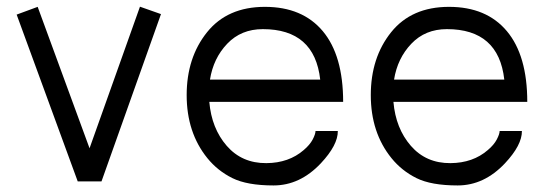

<svg xmlns="http://www.w3.org/2000/svg" viewBox="-20 -548 1652 580"><path d="M250.5 -100.1 402.8 -527.8 466.3 -505.4 286.6 0H214.8L30.3 -503.9L93.8 -527.3Z M612.3 -240.2Q619.1 -160.2 665 -107.4Q710.9 -54.7 784.7 -55.2Q852.5 -55.7 897.5 -94.7Q916 -110.4 924.6 -126.7Q933.1 -143.1 933.1 -152.3H1000.5Q1001 -109.9 949.2 -54.7Q886.2 12.2 806.4 12.2Q726.6 12.2 681.9 -10Q637.2 -32.2 606.4 -70.3Q543.9 -147.5 543.9 -260.7Q543.9 -374 605.5 -450.7Q667 -527.3 780.3 -527.3Q893.6 -527.3 955.1 -453.9Q1016.6 -380.4 1016.6 -240.2ZM947.3 -307.6Q930.2 -460 773.9 -460Q708.5 -460 666.5 -416Q624.5 -372.1 614.3 -307.6Z M1168.5 -240.2Q1175.3 -160.2 1221.2 -107.4Q1267.1 -54.7 1340.8 -55.2Q1408.7 -55.7 1453.6 -94.7Q1472.2 -110.4 1480.7 -126.7Q1489.3 -143.1 1489.3 -152.3H1556.6Q1557.1 -109.9 1505.4 -54.7Q1442.4 12.2 1362.5 12.2Q1282.7 12.2 1238 -10Q1193.4 -32.2 1162.6 -70.3Q1100.1 -147.5 1100.1 -260.7Q1100.1 -374 1161.6 -450.7Q1223.1 -527.3 1336.4 -527.3Q1449.7 -527.3 1511.2 -453.9Q1572.8 -380.4 1572.8 -240.2ZM1503.4 -307.6Q1486.3 -460 1330.1 -460Q1264.6 -460 1222.7 -416Q1180.7 -372.1 1170.4 -307.6Z"/></svg>

Font: AnjaliOldLipi
Style: Regular
Weight: 400
Designer: Kevin & Siji
Foundry: Core : Kevin & Siji
Modification : Hiran Venugopalan
Opentype mlm2 support: Rajeesh Nambiar
New Feature Table : Santhosh
Version: Version 7.1.0+20221109